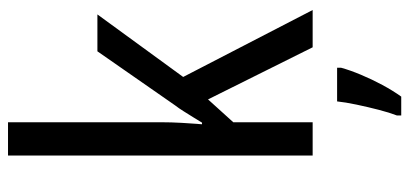

<svg xmlns="http://www.w3.org/2000/svg" viewBox="-291 -509 1021 479"><g transform="rotate(-90 219.5 -269.5)"><path d="M154 -377Q154 -353 152.5 -326.5Q151 -300 149 -276H153Q159 -286 166.5 -298Q174 -310 181.5 -322Q189 -334 196 -343L331 -537H423L267 -323L434 0H341L211 -261L154 -198V0H71V-760H154ZM290 71Q284 93 272.5 120.5Q261 148 247 174Q233 200 218 221H171V210Q178 192 185 165Q192 138 198 109.5Q204 81 206 61H290Z"/></g></svg>

Font: Noto Sans Thai Condensed
Style: Regular
Weight: 400
Width: 3
Designer: Monotype Design Team
Foundry: Monotype Imaging Inc.
Version: Version 2.002